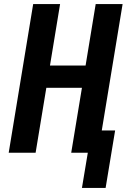

<svg xmlns="http://www.w3.org/2000/svg" viewBox="-20 -755 640 949"><path d="M502 174H385L414 0H332L385 -321H209L156 0H23L144 -735H277L227 -431H403L453 -735H586L483 -110H549Z"/></svg>

Font: Iosevka Aile Extrabold Oblique
Style: Regular
Weight: 800
Italic angle: -9°
Designer: Belleve Invis
Foundry: Belleve Invis
Version: Version 31.1.0; ttfautohint (v1.8.4)